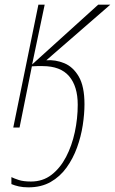

<svg xmlns="http://www.w3.org/2000/svg" viewBox="-20 -548 494 825"><path d="M102 257Q79 257 61 253Q43 249 29 243V213Q41 219 61 225.5Q81 232 113 232Q164 232 201.5 203Q239 174 264 126Q289 78 301.5 19.5Q314 -39 314 -98Q314 -177 277 -220.5Q240 -264 163 -264Q152 -264 140 -264Q128 -264 117 -263L64 0H37L145 -528H172L118 -271L402 -528H454L179 -289Q218 -292 256 -276.5Q294 -261 318.5 -219Q343 -177 343 -100Q343 -58 335.5 -9.5Q328 39 311 86Q294 133 266 172Q238 211 197.5 234Q157 257 102 257Z"/></svg>

Font: Noto Sans Disp Thin
Style: Italic
Weight: 100
Italic angle: -12°
Designer: Monotype Design Team
Foundry: Monotype Imaging Inc.
Version: Version 2.000;GOOG;noto-source:20170915:90ef993387c0